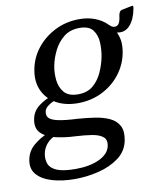

<svg xmlns="http://www.w3.org/2000/svg" viewBox="-111 -531 681 784"><g transform="rotate(-10 229.5 -139.0)"><path d="M261.8 -415.5Q222.5 -415.5 196.2 -394.4Q170 -373.2 154.9 -342.5Q139.8 -311.8 134 -282Q128.2 -253.2 131.4 -222.5Q134.5 -191.8 152.6 -170.6Q170.8 -149.5 209.8 -149.5Q249 -149.5 273.2 -170.6Q297.5 -191.8 310.9 -222.5Q324.2 -253.2 330 -282Q335.8 -311.8 334.4 -342.5Q333 -373.2 316.9 -394.4Q300.8 -415.5 261.8 -415.5ZM98 -3Q69.5 6.2 53.9 24.1Q38.2 42 33.5 64.8Q29.2 88.2 36.2 107.4Q43.2 126.5 69.1 137.8Q95 149 147.2 149Q206.2 149 246 130.1Q285.8 111.2 292.2 78Q296.8 53.8 281.8 41.4Q266.8 29 237 24.1Q207.2 19.2 167 17.2Q126.2 15.5 88.8 7Q51.2 -1.5 29.4 -22.2Q7.5 -43 15 -81Q21 -114 49.1 -134.5Q77.2 -155 106.2 -163L126 -144Q119.8 -145 106.4 -139.5Q93 -134 80.9 -124.4Q68.8 -114.8 67 -103.5Q63.2 -86 73.5 -75.8Q83.8 -65.5 111.6 -59.6Q139.5 -53.8 189.8 -51.5Q227.8 -48.8 262.1 -43.5Q296.5 -38.2 322.2 -25.9Q348 -13.5 359.6 9.1Q371.2 31.8 364.2 68.8Q355.8 112.2 320.4 138.5Q285 164.8 236.1 176.9Q187.2 189 138 189Q85 189 43.5 176.8Q2 164.5 -19.1 140.2Q-40.2 116 -33.2 79Q-27 45 -0.9 22.2Q25.2 -0.5 61.2 -15.5ZM202.8 -114Q151.2 -114 113.6 -135Q76 -156 58.8 -194Q41.5 -232 51.5 -282Q60.5 -329 90.6 -367Q120.8 -405 166.5 -428Q212.2 -451 268 -451Q302.5 -451 331.9 -439.8Q361.2 -428.5 380.5 -408.8Q386.5 -403 391.9 -399.1Q397.2 -395.2 405.2 -395.2Q414.2 -395.2 420.1 -402Q426 -408.8 429 -423.2L432 -441.2Q433.8 -447.8 437.1 -452.8Q440.5 -457.8 448.8 -458.8L483.5 -466Q487.5 -467 490.5 -467Q495.5 -467 492.5 -454Q484.5 -411 463.1 -387.4Q441.8 -363.8 409.5 -370.5Q420.2 -346.8 421.2 -325.9Q422.2 -305 417.5 -282Q408.5 -236 378.6 -197.5Q348.8 -159 303.1 -136.5Q257.5 -114 202.8 -114Z"/></g></svg>

Font: Young Serif Light
Style: Italic
Weight: 300
Italic angle: -10.979°
Designer: Bastien Sozeau
Foundry: NBR — Bastien Sozeau
Version: Version 5.001